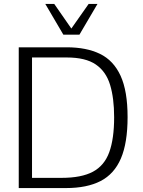

<svg xmlns="http://www.w3.org/2000/svg" viewBox="-20 -955 726 975"><path d="M75.2 0V-714.8H318.8Q418.9 -714.8 487.8 -681.4Q556.6 -647.9 592.3 -570.3Q627.9 -492.7 627.9 -360.4Q627.9 -229.5 594 -150.4Q560.1 -71.3 490.7 -35.6Q421.4 0 314.9 0ZM142.6 -51.8H292.5Q393.6 -51.8 451.9 -83Q510.3 -114.3 534.9 -182.4Q559.6 -250.5 559.6 -359.9Q559.6 -456.1 539.1 -523.9Q518.6 -591.8 466.6 -627.4Q414.6 -663.1 319.8 -663.1H142.6ZM301.8 -778.8 210 -935.1H255.4L342.3 -810.1L430.2 -935.1H475.1L383.3 -778.8Z"/></svg>

Font: Pontano Sans Light
Style: Regular
Weight: 300
Designer: Vernon Adams
Foundry: Vernon Adams
Version: Version 2.001